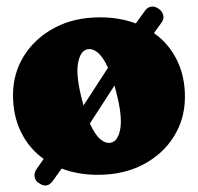

<svg xmlns="http://www.w3.org/2000/svg" viewBox="-20 -533 617 598"><path d="M102.5 38Q90.5 32 88 18.8Q85.5 5.5 94 -6.5L116 -38Q70.5 -70.5 45.5 -121.5Q20.5 -172.5 20.5 -237Q20.5 -304 54.5 -358.8Q88.5 -413.5 149.5 -446.2Q210.5 -479 292 -479Q352.5 -479 403 -460L430.5 -498Q438 -509.5 449.5 -512Q461 -514.5 473 -506.5Q485 -498.5 488.2 -486.8Q491.5 -475 484 -464L459.5 -430Q505.5 -397.5 530.8 -346.5Q556 -295.5 556 -231.5Q556 -163.5 522 -108.5Q488 -53.5 426.8 -21Q365.5 11.5 284.5 11.5Q223 11.5 172 -8L145.5 29Q127 55.5 102.5 38ZM236 -220Q238 -212 240 -204.5L316.5 -322Q300.5 -356.5 283.5 -370Q266.5 -383.5 250.5 -379Q229.5 -373.5 222.8 -335Q216 -296.5 236 -220ZM327 -89Q349 -95 355 -134.5Q361 -174 341.5 -248Q339 -257.5 336.5 -266.5L260 -148.5Q276 -112.5 293.5 -98.5Q311 -84.5 327 -89Z"/></svg>

Font: Fraunces 72pt S100 Black
Style: Regular
Weight: 900
Version: Version 1.000; ttfautohint (v1.8.3)